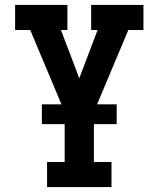

<svg xmlns="http://www.w3.org/2000/svg" viewBox="-20 -755 640 775"><path d="M170 0V-101H241V-303L102 -634H41V-735H252V-634H226L300 -439L374 -634H348V-735H559V-634H498L359 -303V-101H430V0ZM149 -254V-334H451V-254Z"/></svg>

Font: Iosevka HT Extended
Style: Bold
Weight: 700
Width: 7
Monospace: yes
Designer: Belleve Invis
Foundry: Belleve Invis
Version: Version 32.3.0; ttfautohint (v1.8.4)